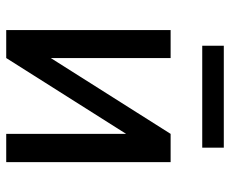

<svg xmlns="http://www.w3.org/2000/svg" viewBox="-81 -658 739 617"><g transform="rotate(90 288.5 -349.5)"><path d="M166.5 -143.1 410.2 -528.3H501V0H410.2V-385.3L166.5 0H76.7V-528.3H166.5ZM454.6 -699.2V-629.9H127V-699.2Z"/></g></svg>

Font: RobotoDEMO
Style: Regular
Weight: 400
Designer: Christian Robertson
Foundry: Google
Version: Version 2.136